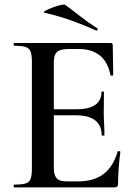

<svg xmlns="http://www.w3.org/2000/svg" viewBox="-20 -811 587 831"><path d="M476 0H42Q39 0 39 -6Q39 -12 42 -12Q75 -12 91 -17Q107 -22 112.5 -37Q118 -52 118 -81V-544Q118 -573 112.5 -587.5Q107 -602 91 -607.5Q75 -613 42 -613Q39 -613 39 -619Q39 -625 42 -625H458Q468 -625 468 -616L470 -486Q470 -484 465 -483.5Q460 -483 458 -486Q447 -543 412 -571Q377 -599 320 -599H279Q254 -599 239.5 -593.5Q225 -588 219 -575.5Q213 -563 213 -542V-85Q213 -64 218.5 -50.5Q224 -37 236 -31.5Q248 -26 270 -26H319Q387 -26 429 -58.5Q471 -91 489 -155Q490 -158 495.5 -157Q501 -156 501 -154Q497 -126 494 -87Q491 -48 491 -15Q491 0 476 0ZM420 -226Q420 -268 392 -290Q364 -312 308 -312H168V-338H309Q365 -338 392 -357Q419 -376 419 -412Q419 -415 424.5 -415Q430 -415 430 -412Q430 -380 429.5 -362Q429 -344 429 -325Q429 -301 430.5 -277.5Q432 -254 432 -226Q432 -224 426 -224Q420 -224 420 -226ZM396 -679Q345 -702 292.5 -721Q240 -740 173 -756Q165 -758 175.5 -764Q186 -770 205 -777.5Q224 -785 241 -789Q258 -793 262 -790Q295 -766 328 -740Q361 -714 400 -689Q404 -688 402 -682.5Q400 -677 396 -679Z"/></svg>

Font: Cormorant Infant Light SemiBold
Style: Regular
Weight: 600
Version: Version 4.001